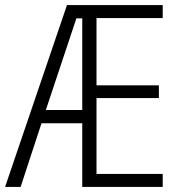

<svg xmlns="http://www.w3.org/2000/svg" viewBox="-21 -734 703 754"><path d="M618 0V-51H358V-349H603V-399H358V-663H618V-714H242L-1 0H60L142 -250H302V0ZM159 -302 279 -662H302V-302Z"/></svg>

Font: Noto Sans Malayalam Condensed Light
Style: Regular
Weight: 300
Width: 3
Designer: Jelle Bosma - Monotype Design Team
Foundry: Monotype Imaging Inc.
Version: Version 2.104